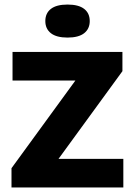

<svg xmlns="http://www.w3.org/2000/svg" viewBox="-20 -823 592 843"><path d="M30.5 0V-84.5L330 -495.5L331 -469.5H35V-595H517.5V-510.5L218 -99.5L217 -125.5H521.5V0ZM276.5 -658Q228 -658 203.5 -677.2Q179 -696.5 179 -730.5Q179 -765 203.5 -784Q228 -803 276.5 -803Q325 -803 349.5 -784Q374 -765 374 -730.5Q374 -696.5 349.5 -677.2Q325 -658 276.5 -658Z"/></svg>

Font: Encode Sans SC
Style: Bold
Weight: 700
Version: Version 3.002